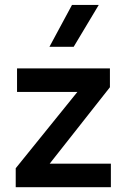

<svg xmlns="http://www.w3.org/2000/svg" viewBox="-20 -780 528 800"><path d="M45.5 0V-79L302.5 -397H51V-495H438V-416.5L187 -98H442V0ZM186 -585 280 -759.5H391.5L287 -585Z"/></svg>

Font: Geologica
Style: Regular
Weight: 400
Designer: Sindre Bremnes, Frode Helland
Foundry: Monokrom Skriftforlag AS
Version: Version 1.010; ttfautohint (v1.8.4.7-5d5b);gftools[0.9.28]